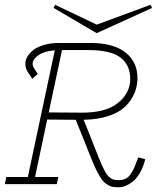

<svg xmlns="http://www.w3.org/2000/svg" viewBox="-48 -770 667 803"><path d="M587.9 -736.8 356.4 -631.3 176.3 -736.8 182.6 -750 356.4 -667 582 -750ZM447.8 -16.6Q464.4 -16.6 476.3 -22Q488.3 -27.3 498 -41.5Q507.8 -55.7 514.2 -70.3Q520.5 -85 530.3 -111.8L559.6 -104Q550.8 -70.3 536.4 -45.9Q522 -21.5 506.1 -9.5Q490.2 2.4 476.3 7.8Q462.4 13.2 448.7 13.2Q435.1 13.2 424.6 11.7Q414.1 10.3 404.3 4.2Q394.5 -2 387.5 -8.1Q380.4 -14.2 371.3 -29.1Q362.3 -43.9 356 -56.4Q349.6 -68.8 339.1 -94.2Q328.6 -119.6 320.3 -140.6Q312 -161.6 296.9 -199.5Q281.7 -237.3 268.6 -269L149.4 -270L98.6 -29.8H195.8L189.5 0H-27.8L-21.5 -29.8H68.4L181.2 -559.6Q128.4 -555.2 103.8 -532Q79.1 -508.8 94.2 -484.9L109.9 -460.9L86.9 -440.4L68.8 -467.8Q59.1 -482.9 58.1 -499.8Q57.1 -516.6 66.2 -532.5Q75.2 -548.3 92 -561.3Q108.9 -574.2 136.7 -582.3Q164.6 -590.3 198.7 -590.3H331.1Q429.7 -589.8 479.2 -548.6Q528.8 -507.3 526.9 -439Q525.9 -405.8 512.9 -376.7Q500 -347.7 474.4 -323.2Q448.7 -298.8 404.3 -284.4Q359.9 -270 301.8 -269Q314.5 -238.3 327.9 -204.6Q341.3 -170.9 348.9 -150.9Q356.4 -130.9 365.5 -109.1Q374.5 -87.4 379.6 -75.9Q384.8 -64.5 391.6 -52.2Q398.4 -40 403.6 -34.7Q408.7 -29.3 415.8 -24.4Q422.9 -19.5 430.2 -18.1Q437.5 -16.6 447.8 -16.6ZM211.4 -560.5 155.8 -299.8 293.9 -298.8Q394 -298.3 445.3 -339.4Q496.6 -380.4 496.6 -440.4Q496.6 -497.6 456.5 -528.8Q416.5 -560.1 325.2 -560.5Z"/></svg>

Font: Compagnon Light Italic
Style: Regular
Weight: 400
Italic angle: -12°
Designer: Valentin Papon
Foundry: Velvetyne Type Foundry
Version: Version 1.000;PS 001.000;hotconv 1.0.88;makeotf.lib2.5.64775